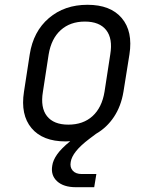

<svg xmlns="http://www.w3.org/2000/svg" viewBox="-20 -580 640 801"><path d="M297 201Q245 201 218 176Q191 151 198 111Q201 89 218 64.5Q235 40 273 9Q265 10 254 10Q158 10 111.5 -45.5Q65 -101 80 -197L104 -353Q119 -449 184 -504.5Q249 -560 345 -560Q441 -560 488 -504.5Q535 -449 520 -353L495 -197Q485 -137 455.5 -92.5Q426 -48 381 -22L353 -1Q316 27 297 51Q278 75 275 96Q271 118 283.5 132Q296 146 321 146H382L373 201ZM265 -60Q327 -60 366 -95.5Q405 -131 416 -197L440 -353Q451 -419 423 -454.5Q395 -490 334 -490Q273 -490 233.5 -454.5Q194 -419 183 -353L159 -197Q148 -131 176 -95.5Q204 -60 265 -60Z"/></svg>

Font: JetBrains Mono NL Light
Style: Italic
Weight: 300
Italic angle: -9°
Designer: Philipp Nurullin, Konstantin Bulenkov
Foundry: JetBrains
Version: Version 2.304; ttfautohint (v1.8.4.7-5d5b)